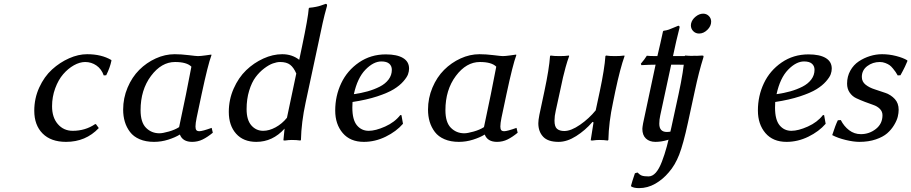

<svg xmlns="http://www.w3.org/2000/svg" viewBox="-20 -718 4676 985"><path d="M417 -399.9Q389.2 -399.9 359.1 -383.1Q329.1 -366.2 304.2 -337.4Q279.3 -308.6 263.2 -264.9Q247.1 -221.2 247.1 -172.9Q247.1 -115.2 276.9 -81.1Q306.6 -46.9 353 -46.9Q417.5 -46.9 467.8 -81.1H472.2L486.8 -61Q419.9 9.8 318.8 9.8Q241.2 9.8 198.5 -33.2Q155.8 -76.2 155.8 -149.9Q155.8 -213.4 181.4 -269.3Q207 -325.2 247.1 -361.6Q287.1 -397.9 334.5 -418.9Q381.8 -439.9 426.8 -439.9Q500.5 -439.9 550.8 -410.2L551.8 -407.2Q544.4 -371.1 524.9 -332L512.2 -331.1Q500.5 -364.3 474.6 -382.1Q448.7 -399.9 417 -399.9Z M876 -439.9Q908.7 -439.9 947.8 -435.1Q986.8 -430.2 995.1 -430.2Q1008.3 -430.2 1034.2 -433.8Q1060.1 -437.5 1064 -438L1064.9 -435.1Q1046.9 -387.2 1014.2 -233.9L988.8 -113.8Q982.9 -85.4 982.9 -68.8Q982.9 -56.2 987.3 -50.5Q991.7 -44.9 1002.9 -44.9Q1018.1 -44.9 1065.9 -62L1071.8 -37.1Q1044.4 -14.6 1019.5 -2.4Q994.6 9.8 965.8 9.8Q917 9.8 902.8 -27.8Q878.4 -12.7 842.8 -1.5Q807.1 9.8 770 9.8Q728 9.8 696.5 -3.7Q665 -17.1 647 -41Q628.9 -64.9 620.4 -93.5Q611.8 -122.1 611.8 -155.8Q611.8 -214.8 634.5 -268.6Q657.2 -322.3 694.3 -359.4Q731.4 -396.5 779.1 -418.2Q826.7 -439.9 876 -439.9ZM877.9 -399.9Q808.1 -399.9 754.6 -328.4Q701.2 -256.8 701.2 -152.8Q701.2 -90.3 729.2 -62.3Q757.3 -34.2 797.9 -34.2Q814.5 -34.2 846.2 -43.2Q877.9 -52.2 898.9 -65.9L934.1 -233.9L961.9 -376Q938 -399.9 877.9 -399.9Z M1427.7 -439.9Q1478.5 -439.9 1515.1 -411.1L1529.8 -481Q1560.5 -627 1564 -674.8L1566.9 -678.2Q1585 -679.7 1600.6 -682.9Q1616.2 -686 1624.5 -689Q1632.8 -691.9 1650.9 -698.2Q1657.7 -698.2 1657.7 -690.9V-688Q1651.4 -666 1645 -640.9Q1638.7 -615.7 1635.3 -599.9Q1631.8 -584 1624.5 -549.3Q1617.2 -514.6 1613.8 -499L1547.9 -191.9Q1525.9 -89.8 1523.9 0L1521 2.9Q1501.5 0 1477.1 0Q1461.4 0 1441.9 2.9Q1434.1 2.9 1434.1 1V0L1439.9 -58.1Q1378.9 9.8 1294.9 9.8Q1228.5 9.8 1191.2 -32.2Q1153.8 -74.2 1153.8 -144Q1153.8 -207 1178.7 -263.4Q1203.6 -319.8 1242.9 -357.7Q1282.2 -395.5 1331.1 -417.7Q1379.9 -439.9 1427.7 -439.9ZM1417 -399.9Q1400.4 -399.9 1379.9 -392.6Q1359.4 -385.3 1335.2 -366.9Q1311 -348.6 1291.3 -322.3Q1271.5 -295.9 1258.3 -252.9Q1245.1 -210 1245.1 -158.2Q1245.1 -102.5 1269.5 -74.7Q1293.9 -46.9 1330.1 -46.9Q1360.8 -46.9 1394 -64.9Q1427.2 -83 1452.1 -113.8L1500 -340.8Q1486.8 -371.6 1468.5 -385.7Q1450.2 -399.9 1417 -399.9Z M1788.6 -194.8Q1787.6 -188 1787.6 -166Q1787.6 -103.5 1811 -75.2Q1834.5 -46.9 1871.6 -46.9Q1906.7 -46.9 1955.8 -68.8Q2004.9 -90.8 2033.7 -127.9L2039.6 -127L2047.4 -83Q2013.2 -43.5 1958.7 -16.8Q1904.3 9.8 1846.7 9.8Q1776.9 9.8 1738.3 -35.4Q1699.7 -80.6 1699.7 -150.9Q1699.7 -226.1 1730.5 -291Q1761.2 -356 1821.5 -397.5Q1881.8 -439 1959.5 -439Q2016.6 -439 2047.6 -420.4Q2078.6 -401.9 2078.6 -366.2Q2078.6 -352.1 2073.2 -336.9Q2067.9 -321.8 2049.1 -300.3Q2030.3 -278.8 2000.2 -260.3Q1970.2 -241.7 1915.3 -223.6Q1860.4 -205.6 1788.6 -194.8ZM1990.2 -359.9Q1990.2 -379.4 1977.1 -391.1Q1963.9 -402.8 1936.5 -402.8Q1896 -402.8 1854.7 -360.4Q1813.5 -317.9 1795.4 -234.9Q1833.5 -240.2 1866.5 -249.5Q1899.4 -258.8 1928.2 -273.4Q1957 -288.1 1973.6 -310.3Q1990.2 -332.5 1990.2 -359.9Z M2439.9 -439.9Q2472.7 -439.9 2511.7 -435.1Q2550.8 -430.2 2559.1 -430.2Q2572.3 -430.2 2598.1 -433.8Q2624 -437.5 2627.9 -438L2628.9 -435.1Q2610.8 -387.2 2578.1 -233.9L2552.7 -113.8Q2546.9 -85.4 2546.9 -68.8Q2546.9 -56.2 2551.3 -50.5Q2555.7 -44.9 2566.9 -44.9Q2582 -44.9 2629.9 -62L2635.7 -37.1Q2608.4 -14.6 2583.5 -2.4Q2558.6 9.8 2529.8 9.8Q2481 9.8 2466.8 -27.8Q2442.4 -12.7 2406.7 -1.5Q2371.1 9.8 2334 9.8Q2292 9.8 2260.5 -3.7Q2229 -17.1 2210.9 -41Q2192.9 -64.9 2184.3 -93.5Q2175.8 -122.1 2175.8 -155.8Q2175.8 -214.8 2198.5 -268.6Q2221.2 -322.3 2258.3 -359.4Q2295.4 -396.5 2343 -418.2Q2390.6 -439.9 2439.9 -439.9ZM2441.9 -399.9Q2372.1 -399.9 2318.6 -328.4Q2265.1 -256.8 2265.1 -152.8Q2265.1 -90.3 2293.2 -62.3Q2321.3 -34.2 2361.8 -34.2Q2378.4 -34.2 2410.2 -43.2Q2441.9 -52.2 2462.9 -65.9L2498 -233.9L2525.9 -376Q2502 -399.9 2441.9 -399.9Z M3021 -92.8 3019 -91.8Q2982.4 -49.3 2935.8 -19.8Q2889.2 9.8 2845.7 9.8Q2791 9.8 2766.4 -16.6Q2741.7 -43 2741.7 -85.9Q2741.7 -101.1 2747.1 -128.9L2772.9 -250Q2797.4 -365.2 2801.8 -430.2L2804.7 -433.1Q2821.3 -430.2 2851.1 -430.2Q2878.9 -430.2 2898.9 -433.1L2899.9 -430.2Q2890.6 -405.3 2881.8 -373.5Q2873 -341.8 2868.4 -321.3Q2863.8 -300.8 2853 -250L2831.1 -149.9Q2824.7 -122.6 2824.7 -99.1Q2824.7 -67.9 2837.9 -56.9Q2851.1 -45.9 2875 -45.9Q2909.7 -45.9 2955.8 -77.9Q3002 -109.9 3036.1 -151.9L3057.1 -250Q3081.5 -365.2 3085.9 -430.2L3088.9 -433.1Q3105.5 -430.2 3134.8 -430.2Q3163.1 -430.2 3183.1 -433.1L3184.1 -430.2Q3162.1 -369.1 3136.7 -250L3125 -192.9Q3103 -90.8 3101.1 0L3097.7 2.9Q3078.1 0 3053.7 0Q3039.1 0 3019 2.9Q3010.7 2.9 3010.7 1V0L3024.9 -89.8Z M3352.5 -430.2Q3358.4 -456.1 3367.9 -496.3Q3377.4 -536.6 3381.3 -557.1L3384.3 -560.1Q3399.4 -562 3411.4 -566.2Q3423.3 -570.3 3437.3 -576.7Q3451.2 -583 3459.5 -585.9Q3466.3 -585.9 3466.3 -579.1V-576.2Q3449.2 -510.3 3432.6 -430.2H3478.5Q3512.2 -430.2 3548.3 -432.1L3552.2 -424.8Q3539.1 -401.9 3531.2 -383.8Q3498 -386.2 3460.4 -386.2H3423.3L3367.2 -126Q3362.3 -104.5 3362.3 -83Q3362.3 -41 3401.4 -41Q3421.4 -41 3460.4 -51.8L3466.3 -26.9Q3402.3 9.8 3342.3 9.8Q3312 9.8 3293.7 -7.3Q3275.4 -24.4 3275.4 -57.1Q3275.4 -63.5 3279.3 -85.9L3343.3 -386.2Q3313.5 -386.2 3270.5 -383.8L3267.6 -391.1Q3287.1 -413.6 3298.3 -432.1Q3310.5 -430.2 3352.5 -430.2Z M3525.4 -597.2Q3529.8 -617.2 3548.6 -632.6Q3567.4 -647.9 3587.4 -647.9Q3604.5 -647.9 3616.5 -636Q3628.4 -624 3628.4 -606.9Q3628.4 -584 3608.9 -564.9Q3589.4 -545.9 3566.4 -545.9Q3548.8 -545.9 3536.6 -558.1Q3524.4 -570.3 3524.4 -587.9Q3524.4 -594.2 3525.4 -597.2ZM3544.4 -251 3509.3 -88.9Q3485.4 21.5 3464.4 75.4Q3443.4 129.4 3411.1 166Q3380.9 202.1 3341.6 224.6Q3302.2 247.1 3258.3 247.1Q3230.5 247.1 3217.3 237.8V234.9Q3221.2 218.3 3237.3 170.9L3250.5 167Q3261.7 178.7 3272.7 182.9Q3283.7 187 3307.1 187Q3327.1 187 3344.2 168Q3361.3 148.9 3375.7 111.3Q3390.1 73.7 3400.9 33.4Q3411.6 -6.8 3424.3 -64.9L3461.4 -235.8Q3487.3 -355.5 3492.2 -430.2L3495.1 -433.1Q3512.7 -431.2 3537.1 -431.2Q3555.7 -431.2 3582 -433.1Q3589.4 -433.1 3589.4 -429.2Q3589.4 -425.8 3588.4 -422.9Q3565.4 -350.1 3544.4 -251Z M3957 -194.8Q3956.1 -188 3956.1 -166Q3956.1 -103.5 3979.5 -75.2Q4002.9 -46.9 4040 -46.9Q4075.2 -46.9 4124.3 -68.8Q4173.3 -90.8 4202.1 -127.9L4208 -127L4215.8 -83Q4181.6 -43.5 4127.2 -16.8Q4072.8 9.8 4015.1 9.8Q3945.3 9.8 3906.7 -35.4Q3868.2 -80.6 3868.2 -150.9Q3868.2 -226.1 3898.9 -291Q3929.7 -356 3990 -397.5Q4050.3 -439 4127.9 -439Q4185.1 -439 4216.1 -420.4Q4247.1 -401.9 4247.1 -366.2Q4247.1 -352.1 4241.7 -336.9Q4236.3 -321.8 4217.5 -300.3Q4198.7 -278.8 4168.7 -260.3Q4138.7 -241.7 4083.7 -223.6Q4028.8 -205.6 3957 -194.8ZM4158.7 -359.9Q4158.7 -379.4 4145.5 -391.1Q4132.3 -402.8 4105 -402.8Q4064.5 -402.8 4023.2 -360.4Q3981.9 -317.9 3963.9 -234.9Q4002 -240.2 4034.9 -249.5Q4067.9 -258.8 4096.7 -273.4Q4125.5 -288.1 4142.1 -310.3Q4158.7 -332.5 4158.7 -359.9Z M4278.3 -101.1 4293.5 -102.1Q4309.6 -70.3 4336.2 -50Q4362.8 -29.8 4396.5 -29.8Q4439.5 -29.8 4473.4 -56.4Q4507.3 -83 4507.3 -127Q4507.3 -146 4493.9 -159.4Q4480.5 -172.9 4460.2 -179.7Q4439.9 -186.5 4416.5 -195.6Q4393.1 -204.6 4372.8 -214.1Q4352.5 -223.6 4339.1 -242.9Q4325.7 -262.2 4325.7 -289.1Q4325.7 -325.7 4342.3 -355.5Q4358.9 -385.3 4385.7 -403.1Q4412.6 -420.9 4443.4 -430.4Q4474.1 -439.9 4505.4 -439.9Q4541.5 -439.9 4577.4 -430.7Q4613.3 -421.4 4633.3 -409.2L4635.7 -405.8Q4629.4 -390.1 4622.6 -376Q4615.7 -361.8 4611.6 -354.2Q4607.4 -346.7 4603.8 -339.8Q4600.1 -333 4599.6 -332L4585.4 -331.1Q4578.1 -343.3 4574.5 -348.9Q4570.8 -354.5 4561.3 -366.2Q4551.8 -377.9 4543.5 -383.8Q4535.2 -389.6 4521.7 -394.8Q4508.3 -399.9 4493.7 -399.9Q4457 -399.9 4429.2 -378.9Q4401.4 -357.9 4401.4 -323.2Q4401.4 -298.8 4420.9 -283.4Q4440.4 -268.1 4468 -259.5Q4495.6 -251 4523.4 -241Q4551.3 -231 4570.8 -209.7Q4590.3 -188.5 4590.3 -154.8Q4590.3 -138.2 4585.7 -119.1Q4581.1 -100.1 4566.9 -76.4Q4552.7 -52.7 4531.5 -34.2Q4510.3 -15.6 4473.1 -2.9Q4436 9.8 4388.7 9.8Q4358.9 9.8 4318.4 0Q4277.8 -9.8 4249.5 -24.9Q4266.1 -76.7 4278.3 -101.1Z"/></svg>

Font: Linear Smooth
Style: Italic
Weight: 400
Designer: Philipp H. Poll, Flanker
Foundry: Philipp H. Poll, reworked by Flanker
Version: Version 1.061 | FøM Fix